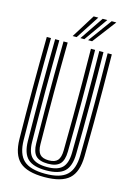

<svg xmlns="http://www.w3.org/2000/svg" viewBox="-145 -1061 784 1142"><g transform="rotate(15 246.5 -490.5)"><path d="M247.1 9Q140.9 9 94.3 -33.2Q47.8 -75.4 46.4 -172.4Q45.4 -246.8 44.8 -323.7Q44.2 -400.7 44.3 -479.5Q44.3 -558.4 44.8 -638.6Q45.3 -718.9 46.4 -800H72.2Q71.2 -724.7 70.6 -646.6Q70 -568.5 70 -489.3Q70 -410 70.6 -330.5Q71.2 -251.1 72.2 -172.8Q73.3 -86.3 114 -48.9Q154.7 -11.5 247.1 -11.5Q339 -11.5 379.5 -48.9Q420.1 -86.2 421.2 -172.8Q422.2 -250.5 422.8 -329Q423.4 -407.5 423.4 -486.3Q423.4 -565 422.8 -643.6Q422.3 -722.2 421.2 -800H446.9Q448.3 -696.3 448.8 -591.4Q449.3 -486.6 448.9 -381.6Q448.4 -276.6 446.9 -172.4Q445.5 -75.4 399.2 -33.2Q352.8 9 247.1 9ZM247.1 -32.1Q168.3 -32.1 133.6 -64.9Q99 -97.7 97.9 -173.1Q96.9 -252.8 96.3 -331.5Q95.7 -410.1 95.7 -488.3Q95.7 -566.4 96.3 -644.3Q97 -722.2 97.9 -800H123.6Q122.7 -723.1 122.1 -645.2Q121.4 -567.3 121.4 -488.7Q121.4 -410.1 122 -331.2Q122.6 -252.4 123.6 -173.5Q124.6 -108.7 153.2 -80.7Q181.9 -52.8 247.1 -52.8Q311.8 -52.8 340.3 -80.7Q368.8 -108.7 369.7 -173.5Q370.8 -251.1 371.3 -329.6Q371.9 -408 371.9 -486.6Q371.9 -565.2 371.4 -643.7Q370.8 -722.2 369.7 -800H395.4Q396.6 -721.1 397.1 -642.7Q397.6 -564.2 397.6 -485.8Q397.6 -407.4 397.2 -329.2Q396.7 -251.1 395.4 -173.1Q394.5 -97.7 360 -64.9Q325.4 -32.1 247.1 -32.1ZM247.1 -73.3Q195.6 -73.3 172.8 -96.6Q150 -119.9 149.4 -173.9Q147.9 -279.7 147.4 -384Q146.9 -488.3 147.5 -592.2Q148 -696.1 149.4 -800H175.1Q174.2 -724.6 173.5 -646.6Q172.9 -568.5 172.9 -489.4Q172.9 -410.2 173.5 -331Q174.1 -251.7 175.1 -174.1Q175.6 -131.4 192.3 -112.6Q209 -93.9 247.1 -93.9Q284.9 -93.9 301.3 -112.6Q317.7 -131.4 318.2 -174.1Q319.7 -278.2 320.2 -382.7Q320.7 -487.2 320.2 -591.7Q319.7 -696.3 318.2 -800H344Q345.1 -720.9 345.6 -642.4Q346.2 -564 346.2 -485.7Q346.2 -407.5 345.7 -329.6Q345.2 -251.7 344 -173.9Q343.3 -119.8 320.6 -96.6Q298 -73.3 247.1 -73.3ZM193.6 -845 284.1 -990.3H312.6L218.2 -845ZM288.7 -845 395 -990.3H423.6L313.3 -845ZM241.3 -845 339.6 -990.3H368.1L265.6 -845Z"/></g></svg>

Font: Big Shoulders Inline Text SC Thin
Style: Regular
Weight: 100
Designer: Patric King
Foundry: XO Type Co
Version: Version 2.002